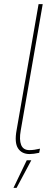

<svg xmlns="http://www.w3.org/2000/svg" viewBox="-20 -740 265 926"><path d="M60 -112 166 -720H186L80 -111Q72 -66 82 -41Q92 -16 122 -16Q144 -16 173 -23L169 -3Q141 3 123 3Q85 3 67 -24.5Q49 -52 60 -112ZM109 33H131L60 166H45Z"/></svg>

Font: Fixel Italic Variable Display Thin
Style: Italic
Weight: 100
Italic angle: -10°
Designer: AlfaBravo + MacPaw
Foundry: Kyrylo Tkachov, Marchela Mozhyna, Serhii Makarenko, Maria Weinstein, Zakhar Kryvoshyya
Version: Version 1.210;Glyphs 3.2 (3217)